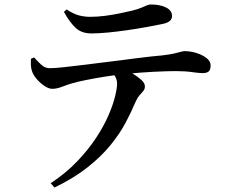

<svg xmlns="http://www.w3.org/2000/svg" viewBox="-20 -776 1040 856"><path d="M206 41Q275 -5 324.5 -57Q374 -109 408.5 -161.5Q443 -214 463.5 -261.5Q484 -309 493 -346Q502 -383 502 -403Q502 -418 494.5 -433Q487 -448 468 -464L525 -474Q550 -461 573 -447Q596 -433 611 -419Q626 -405 626 -391Q626 -379 619 -370.5Q612 -362 602 -351Q592 -340 583 -319Q566 -278 540 -229Q514 -180 473 -129.5Q432 -79 371 -30.5Q310 18 223 60ZM213 -380Q198 -380 179.5 -392Q161 -404 145.5 -421.5Q130 -439 124 -455Q119 -467 118 -482Q117 -497 118 -514L132 -520Q149 -501 165 -486.5Q181 -472 202 -472Q223 -472 265.5 -476.5Q308 -481 363.5 -488Q419 -495 479.5 -502.5Q540 -510 598 -517.5Q656 -525 703 -529Q737 -533 756.5 -537.5Q776 -542 786.5 -545Q797 -548 803 -548Q830 -548 856.5 -539.5Q883 -531 901 -517Q919 -503 919 -485Q919 -465 910.5 -457.5Q902 -450 883 -450Q868 -450 836.5 -454.5Q805 -459 764 -459Q726 -459 665.5 -456Q605 -453 537 -446Q496 -442 449 -434.5Q402 -427 362.5 -419Q323 -411 303 -405Q279 -398 256 -389Q233 -380 213 -380ZM387 -627Q344 -627 317.5 -651.5Q291 -676 265 -723L277 -734Q307 -714 331.5 -707.5Q356 -701 381 -701Q415 -701 449 -705.5Q483 -710 514 -716.5Q545 -723 567 -728Q595 -735 610 -741.5Q625 -748 634.5 -752Q644 -756 652 -756Q694 -756 720.5 -742.5Q747 -729 747 -705Q747 -692 737.5 -683Q728 -674 704 -669Q675 -663 634 -655.5Q593 -648 548 -641.5Q503 -635 461.5 -631Q420 -627 387 -627Z"/></svg>

Font: Noto Serif HK ExtraLight SemiBold
Style: Regular
Weight: 600
Version: Version 2.002-H1;hotconv 1.1.0;makeotfexe 2.6.0